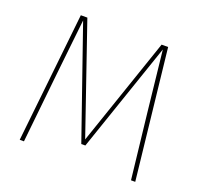

<svg xmlns="http://www.w3.org/2000/svg" viewBox="-127 -879 1076 1023"><g transform="rotate(20 411.5 -367.5)"><path d="M658 -735H621L411 -121L200 -735H163L84 0H108L148 -382C160 -500 178 -653 184 -713L400 -91H423L636 -713C644 -639 660 -495 673 -373L715 0H739Z"/></g></svg>

Font: Glow Sans SC Normal Thin
Style: Regular
Weight: 100
Designer: Ryoko NISHIZUKA (kana, bopomofo & ideographs); Paul D. Hunt (Latin, Greek & Cyrillic); Sandoll Communications, Soo-young
Version: Version 0.93